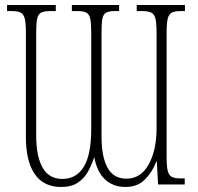

<svg xmlns="http://www.w3.org/2000/svg" viewBox="-20 -734 789 764"><path d="M223 10Q154 10 118.5 -41Q83 -92 83 -189V-606Q83 -642 78.5 -660Q74 -678 62 -684Q50 -690 26 -690H8V-714H202V-690H180Q156 -690 144 -684Q132 -678 128 -660Q124 -642 124 -605V-195Q124 -112 149.5 -67Q175 -22 228 -22Q284 -22 313.5 -70.5Q343 -119 343 -220V-606Q343 -642 339 -660Q335 -678 323 -684Q311 -690 288 -690H266V-714H454V-690H438Q415 -690 403 -684Q391 -678 387.5 -660Q384 -642 384 -605V-190Q384 -110 408 -66.5Q432 -23 483 -23Q540 -23 571.5 -79.5Q603 -136 603 -224V-605Q603 -642 598.5 -660Q594 -678 581.5 -684Q569 -690 545 -690H524V-714H716V-690H700Q676 -690 664 -684Q652 -678 647.5 -660Q643 -642 643 -605V-109Q643 -72 647.5 -54Q652 -36 664 -30Q676 -24 700 -24H715V0H609L604 -91H602Q586 -49 556.5 -19.5Q527 10 479 10Q431 10 398.5 -19.5Q366 -49 355 -109Q345 -78 330 -51Q315 -24 289.5 -7Q264 10 223 10Z"/></svg>

Font: Noto Serif ExtraCondensed ExtraLight
Style: Regular
Weight: 200
Width: 2
Designer: Monotype Design Team
Foundry: Monotype Imaging Inc.
Version: Version 2.015